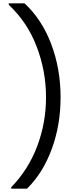

<svg xmlns="http://www.w3.org/2000/svg" viewBox="-20 -954 494 1160"><path d="M143 186H48V177Q151 71 204.5 -70Q258 -211 258 -366Q258 -525 201.5 -672.5Q145 -820 33 -925V-934H128Q233 -837 289.5 -687.5Q346 -538 346 -366Q346 -198 292.5 -53Q239 92 143 186Z"/></svg>

Font: SVN-Poppins
Style: Regular
Weight: 400
Designer: Ninad Kale (Devanagari), Jonny Pinhorn (Latin)
Foundry: Indian Type Foundry
Version: Version 3.002 2017